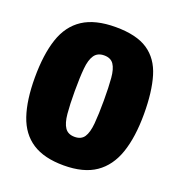

<svg xmlns="http://www.w3.org/2000/svg" viewBox="-133 -836 894 961"><g transform="rotate(20 314.0 -355.0)"><path d="M311 15Q207 15 144 -26Q81 -67 53.5 -148Q26 -229 26 -349Q26 -472 54 -556Q82 -640 147 -682.5Q212 -725 321 -725Q432 -725 493 -684Q554 -643 578 -562.5Q602 -482 602 -364Q602 -241 573 -156.5Q544 -72 480.5 -28.5Q417 15 311 15ZM314 -138Q349 -138 365 -162Q381 -186 385.5 -235.5Q390 -285 390 -359Q390 -431 386 -478Q382 -525 366 -548.5Q350 -572 315 -572Q280 -572 263 -547.5Q246 -523 241.5 -475Q237 -427 237 -354Q237 -282 241.5 -234Q246 -186 262.5 -162Q279 -138 314 -138Z"/></g></svg>

Font: Bitter Thin Black
Style: Regular
Weight: 900
Version: Version 3.020